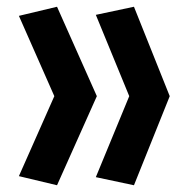

<svg xmlns="http://www.w3.org/2000/svg" viewBox="-20 -597 555 569"><path d="M36 -75 141 -312 36 -550 149 -577 267 -312 149 -48ZM264 -72 363 -312 264 -553 377 -577 483 -312 377 -48Z"/></svg>

Font: Lineal Medium
Style: Regular
Weight: 600
Designer: Created by Frank Adebiaye with contributions from Anton Moglia & Ariel Martín Pérez
Created by Frank ADEBIAYE with FontF
Foundry: Velvetyne Type Foundry
Version: Version 2.000